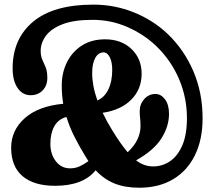

<svg xmlns="http://www.w3.org/2000/svg" viewBox="-20 -810 939 852"><path d="M598 23Q533.5 23 487 3.8Q440.5 -15.5 404.5 -54.5Q349 14.5 224 14.5Q131 14.5 80.2 -28.2Q29.5 -71 29.5 -154.5Q29.5 -231.5 89.5 -285.2Q149.5 -339 260.5 -349.5Q254 -388.5 254 -430.5Q254 -487 277 -533.5Q300 -580 343 -607.8Q386 -635.5 446.5 -635.5Q518.5 -635.5 563.5 -592.5Q608.5 -549.5 608.5 -483Q608.5 -414 562.5 -367.8Q516.5 -321.5 435.5 -309.5Q453 -272.5 478 -232Q516 -170 546.5 -134.5Q576 -162 589.8 -191.2Q603.5 -220.5 603.5 -249.5Q603.5 -271.5 601.8 -284Q600 -296.5 600 -317.5Q600 -348 620.2 -370.5Q640.5 -393 669.5 -393Q694.5 -393 712.2 -369.2Q730 -345.5 730 -305Q730 -249 696.2 -195.8Q662.5 -142.5 584 -98.5Q603 -84 621.5 -77.8Q640 -71.5 660 -71.5Q700 -71.5 734 -94.2Q768 -117 788.8 -164.5Q809.5 -212 809.5 -286Q809.5 -377.5 774.2 -459.8Q739 -542 673.5 -605.5Q618 -658.5 545 -690.2Q472 -722 391 -722Q307.5 -722 257 -702.2Q206.5 -682.5 183.5 -651Q160.5 -619.5 160.5 -584.5Q160.5 -561 168 -544.8Q175.5 -528.5 182.8 -510.8Q190 -493 190 -464Q190 -430 169.2 -408.8Q148.5 -387.5 116 -387.5Q79.5 -387.5 57.8 -420Q36 -452.5 36 -506Q36 -638 127 -713.8Q218 -789.5 394 -789.5Q488.5 -789.5 573.8 -755.2Q659 -721 724 -659.5Q797 -589.5 838 -494Q879 -398.5 879 -285Q879 -190.5 845 -121.2Q811 -52 748 -14.5Q685 23 598 23ZM389 -485.5Q389 -458.5 394.5 -428.5Q400 -398.5 412 -364.5Q443 -377 460.5 -412.5Q478 -448 478 -500Q478 -534.5 467.2 -556Q456.5 -577.5 439.5 -577.5Q416.5 -577.5 402.8 -553Q389 -528.5 389 -485.5ZM203.5 -172Q203.5 -125.5 228 -94.2Q252.5 -63 290.5 -63Q314 -63 333.2 -71.8Q352.5 -80.5 372.5 -95Q366 -105 359.5 -115.5Q331 -162 309.5 -205Q288 -248 275 -291Q239 -281.5 221.2 -250Q203.5 -218.5 203.5 -172Z"/></svg>

Font: Fraunces 144pt S100
Style: Bold
Weight: 700
Version: Version 1.000; ttfautohint (v1.8.3)